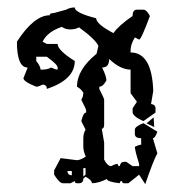

<svg xmlns="http://www.w3.org/2000/svg" viewBox="-20 -481 484 504"><path d="M121.6 -446.8 153.8 -455.6Q163.6 -461.4 176.3 -461.4Q176.3 -447.3 232.4 -433.1Q232.4 -418 277.8 -394Q291.5 -414.1 328.1 -439Q328.1 -455.6 339.4 -455.6H356.4Q364.7 -455.6 373.5 -439Q350.6 -377 345.2 -377L334 -382.8Q322.8 -364.3 322.8 -349.1V-343.3Q378.9 -343.3 382.3 -242.2L376.5 -208Q388.2 -206.5 388.2 -196.8V-185.5L356.4 -163.1Q330.6 -174.3 328.1 -185.5V-196.8L339.4 -213.9L322.8 -236.3V-298.3Q295.9 -298.3 266.6 -326.2Q266.6 -303.7 248 -303.7Q259.3 -280.8 259.3 -270Q250.5 -253.4 240.7 -253.4V-247.6Q253.4 -222.7 253.4 -219.2V-154.3Q253.4 -143.1 247.1 -143.1L253.4 -106.9V-62Q262.2 -44.9 272 -44.9Q282.7 -50.8 289.1 -50.8Q289.1 -44.9 294.4 -44.9Q296.4 -56.2 305.7 -56.2H311.5L328.1 -44.9H345.2V-50.8Q334 -86.4 334 -95.7Q344.7 -101.1 350.6 -101.1V-118.2Q334 -118.2 334 -129.4V-140.6Q334 -148.9 356.4 -157.7L393.1 -135.3Q387.2 -118.2 381.3 -118.2L393.1 -78.6Q382.8 -60.5 361.3 2.4L345.2 -22.5L316.9 0H305.7Q300.3 0 300.3 -5.9Q294.4 -5.9 294.4 0Q260.7 -3.9 260.7 -11.2Q238.3 0 221.2 0Q221.2 -8.3 204.6 -17.1L198.7 -12.2Q198.7 0 187.5 0H182.1Q176.3 0 176.3 -5.9L165 0H145Q136.2 0 122.1 -22.5V-33.7L139.2 -65.9L182.1 -60.5Q190.4 -60.5 205.1 -69.8Q198.7 -84.5 198.7 -95.7V-118.2Q198.7 -130.9 204.6 -140.6L193.4 -163.1Q198.7 -185.5 206.1 -185.5V-191.4Q206.1 -194.3 193.4 -219.2Q198.7 -227.1 198.7 -237.8Q192.9 -247.6 182.1 -253.4Q182.1 -298.3 233.4 -339.8L238.3 -360.4Q230.5 -377.9 187.5 -409.2Q177.7 -403.8 165 -403.8Q150.4 -403.8 142.6 -410.6Q104.5 -397.9 91.8 -371.6L103 -365.7H131.3Q131.3 -349.1 176.3 -320.8Q176.3 -272 103 -247.6Q103 -258.8 91.8 -258.8Q81.1 -253.4 75.2 -253.4Q41.5 -266.6 41.5 -275.9L52.7 -303.7Q24.4 -303.7 24.4 -371.6Q69.3 -440.9 110.4 -440.9Q110.4 -446.8 121.6 -446.8ZM168.5 -21V-32.2H157.2Q157.2 -21 168.5 -21ZM75.2 -332V-320.8Q86.4 -307.1 86.4 -298.3H91.8Q104.5 -298.3 114.3 -303.7Q125.5 -298.3 131.3 -298.3V-303.7Q131.3 -311.5 103 -332ZM198.7 -39.6V-17.6L204.6 -22.5V-39.6ZM383.3 -172.9 384.8 -147.5 364.7 -157.2Z"/></svg>

Font: Truetypewriter PolyglOTT
Style: Regular
Weight: 400
Designer: Sergey Beatoff a.k.a. Sam_T
Version: Version 3.76